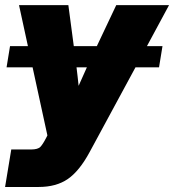

<svg xmlns="http://www.w3.org/2000/svg" viewBox="-26 -536 689 760"><path d="M617.2 -353.5 603.5 -269.5H510.3L329.1 65.4Q288.6 140.6 242.7 172.4Q196.8 204.1 127 204.1H-5.9L18.6 55.7H96.7Q124 55.7 134 45.2Q144 34.7 157.7 7.8L161.6 0L103 -269.5H0L13.7 -353.5H84.5L49.3 -515.6H244.6L266.1 -353.5H357.4L434.1 -515.6H643.1L555.7 -353.5ZM317.9 -269.5H276.9Q279.3 -251.5 281.2 -233.2Q283.2 -214.8 285.2 -196.3Q301.8 -234.4 317.9 -269.5Z"/></svg>

Font: Inter Display Black
Style: Italic
Weight: 900
Italic angle: -9.39999°
Designer: Rasmus Andersson
Foundry: rsms
Version: Version 4.000;git-a52131595